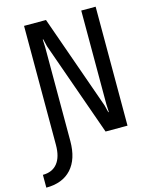

<svg xmlns="http://www.w3.org/2000/svg" viewBox="-196 -777 827 1057"><g transform="rotate(-15 217.0 -248.0)"><path d="M329 -16 139 -553 129 -595H126L128 -550V-16Q128 87 77.5 142.5Q27 198 -66 198V125Q-12 125 17 89Q46 53 46 -16V-694H171L361 -156L371 -115H374L372 -159V-694H454V-16Z"/></g></svg>

Font: D2Coding ligature
Style: Regular
Weight: 400
Monospace: yes
Designer: Yong-Rak Park; Jeong-Hwan Yoon; Sang-Min Lee;
Foundry: NHN Corporation
Version: Version 1.3.2; Build 20180524